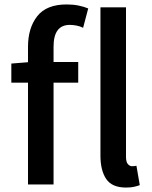

<svg xmlns="http://www.w3.org/2000/svg" viewBox="-20 -830 683 864"><path d="M547 14Q484 14 458 -24.5Q432 -63 432 -130V-797H547V-124Q547 -101 555.5 -91.5Q564 -82 574 -82Q579 -82 583 -82.5Q587 -83 594 -84L609 3Q599 7 584 10.5Q569 14 547 14ZM31 -458V-544L106 -550V-619Q106 -704 147.5 -757Q189 -810 280 -810Q309 -810 333.5 -805Q358 -800 377 -792L354 -705Q340 -712 324 -715Q308 -718 294 -718Q221 -718 221 -620V-551H332V-458H221V0H106V-458Z"/></svg>

Font: Source Han Sans SC Medium
Style: Regular
Weight: 500
Designer: Ryoko NISHIZUKA 西塚涼子 (kana, bopomofo & ideographs); Paul D. Hunt (Latin, Greek & Cyrillic); Sandoll Communications 산돌커뮤니
Foundry: Adobe
Version: Version 2.004;hotconv 1.0.118;makeotfexe 2.5.65603